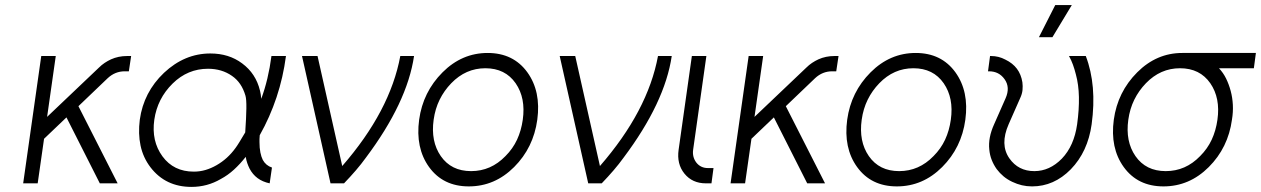

<svg xmlns="http://www.w3.org/2000/svg" viewBox="-20 -720 4952 754"><path d="M142 -500 71 0H128L153 -175L241 -259L372 0H442L288 -303L403 -413Q432 -440 470 -440H486L495 -500H479Q445 -500 416 -487Q403 -481 391 -473Q379 -465 368 -454L165 -261L199 -500Z M806 -510Q705 -510 624 -434Q544 -358 529 -250Q522 -195 532 -148Q542 -101 571 -63Q630 14 732 14Q794 14 847 -17Q875 -32 899 -54Q923 -76 945 -104Q947 -91 951 -79.5Q955 -68 960 -58Q972 -35 991.5 -20.5Q1011 -6 1039 0L1048 -62Q1036 -66 1027 -73.5Q1018 -81 1012 -92Q1006 -104 1002.5 -121.5Q999 -139 999 -162Q999 -167 999 -174Q999 -181 1000 -189Q1040 -260 1066 -338Q1092 -416 1103 -500H1046Q1040 -454 1030 -412Q1020 -370 1006 -332Q1005 -341 1004 -349Q1003 -357 1001 -364Q985 -431 931 -471Q879 -510 806 -510ZM797 -450Q851 -450 891 -422Q929 -396 944 -344Q948 -330 947.5 -294Q947 -258 943 -200Q930 -178 920.5 -162.5Q911 -147 905 -139Q874 -96 830 -71Q809 -59 787 -52.5Q765 -46 741 -46Q662 -46 618 -106Q574 -166 586 -250Q598 -333 658 -392Q717 -450 797 -450Z M1166 -500 1278 0H1331Q1356 -26 1377.5 -51Q1399 -76 1417 -101Q1579 -317 1606 -500H1552Q1532 -392 1475 -284Q1418 -176 1324 -68L1227 -500Z M1895 -512Q1794 -512 1718 -436Q1641 -359 1626 -250Q1611 -139 1665 -64Q1720 12 1821 12Q1923 12 1999 -64Q2075 -140 2090 -250Q2105 -361 2051 -436Q1996 -512 1895 -512ZM1886 -452Q1964 -452 2005 -393Q2045 -335 2033 -250Q2027 -207 2010.5 -171.5Q1994 -136 1965 -107Q1908 -48 1830 -48Q1752 -48 1711 -107Q1671 -165 1683 -250Q1689 -293 1706.5 -328.5Q1724 -364 1752 -393Q1809 -452 1886 -452Z M2178 -500 2290 0H2343Q2368 -26 2389.5 -51Q2411 -76 2429 -101Q2591 -317 2618 -500H2564Q2544 -392 2487 -284Q2430 -176 2336 -68L2239 -500Z M2697 -500 2645 -132Q2637 -76 2668 -38Q2699 0 2752 0H2774L2782 -60H2760Q2732 -60 2715 -81Q2698 -103 2702 -132L2754 -500Z M2920 -500 2849 0H2906L2931 -175L3019 -259L3150 0H3220L3066 -303L3181 -413Q3210 -440 3248 -440H3264L3273 -500H3257Q3223 -500 3194 -487Q3181 -481 3169 -473Q3157 -465 3146 -454L2943 -261L2977 -500Z M3576 -512Q3475 -512 3399 -436Q3322 -359 3307 -250Q3292 -139 3346 -64Q3401 12 3502 12Q3604 12 3680 -64Q3756 -140 3771 -250Q3786 -361 3732 -436Q3677 -512 3576 -512ZM3567 -452Q3645 -452 3686 -393Q3726 -335 3714 -250Q3708 -207 3691.5 -171.5Q3675 -136 3646 -107Q3589 -48 3511 -48Q3433 -48 3392 -107Q3352 -165 3364 -250Q3370 -293 3387.5 -328.5Q3405 -364 3433 -393Q3490 -452 3567 -452Z M3868 -500 3860 -440H3864Q3903 -440 3925 -409Q3948 -377 3929 -334L3884 -232Q3860 -179 3865 -133Q3867 -111 3874.5 -92Q3882 -73 3894 -56Q3906 -40 3921 -27.5Q3936 -15 3955 -6Q3974 3 3993 7.5Q4012 12 4033 12Q4119 12 4185 -55Q4252 -124 4267 -232Q4288 -385 4244 -500H4178Q4187 -484 4193.5 -466Q4200 -448 4205 -428Q4216 -388 4217 -339Q4218 -290 4210 -232Q4198 -147 4150 -97Q4102 -48 4042 -48Q3979 -48 3944 -98Q3906 -152 3941 -232L3986 -334Q3994 -351 3995.5 -366.5Q3997 -382 3995 -397Q3990 -428 3973.5 -450Q3957 -472 3928 -486Q3915 -493 3901 -496.5Q3887 -500 3872 -500ZM4060 -574H4113L4189 -700H4124Z M4623 -512Q4522 -512 4446 -436Q4369 -359 4354 -250Q4339 -139 4393 -64Q4448 12 4549 12Q4651 12 4727 -64Q4803 -140 4818 -250Q4823 -280 4821.5 -308.5Q4820 -337 4813 -363Q4806 -389 4795 -411.5Q4784 -434 4767 -452H4904L4912 -512ZM4614 -452Q4692 -452 4733 -393Q4773 -335 4761 -250Q4755 -207 4738.5 -171.5Q4722 -136 4693 -107Q4636 -48 4558 -48Q4480 -48 4439 -107Q4399 -165 4411 -250Q4417 -293 4434.5 -328.5Q4452 -364 4480 -393Q4537 -452 4614 -452Z"/></svg>

Font: Unageo
Style: Light-Italic
Weight: 300
Designer: Richard Sepsi
Foundry: Richard Sepsi
Version: Version 2.000